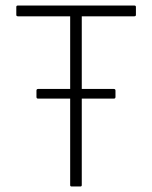

<svg xmlns="http://www.w3.org/2000/svg" viewBox="-20 -675 550 695"><path d="M118 -318Q112 -318 112 -324V-347Q112 -353 118 -353H392Q398 -353 398 -347V-324Q398 -318 392 -318H276H233ZM239 0Q234 0 234 -5V-616H45Q39 -616 39 -621V-650Q39 -655 45 -655H466Q472 -655 472 -650V-621Q472 -616 466 -616H276V-5Q276 0 271 0Z"/></svg>

Font: Sofia Sans Semi Condensed ExtraLight
Style: Regular
Weight: 250
Version: Version 4.100